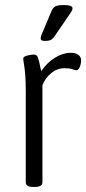

<svg xmlns="http://www.w3.org/2000/svg" viewBox="-20 -738 341 760"><path d="M112 2Q82 2 82 -16V-373Q82 -420 79.5 -446.5Q77 -473 74.5 -486.5Q72 -500 72 -506Q72 -514 87.5 -518Q103 -522 114 -522Q126 -522 130.5 -509.5Q135 -497 143 -456Q166 -490 197.5 -509.5Q229 -529 260 -529Q279 -529 290 -521Q301 -513 301 -500Q301 -485 295.5 -472.5Q290 -460 283 -460Q277 -460 266.5 -464Q256 -468 235 -468Q206 -468 182.5 -448.5Q159 -429 148 -401V-16Q148 2 117 2ZM157 -576Q141 -576 141 -586Q141 -592 145 -602.5Q149 -613 153 -621L183 -692Q189 -707 198.5 -712.5Q208 -718 234 -718Q267 -718 267 -705Q267 -698 260 -688Q253 -678 241 -660L197 -596Q187 -582 179.5 -579Q172 -576 157 -576Z"/></svg>

Font: Asap Condensed Light
Style: Regular
Weight: 300
Width: 3
Designer: Pablo Cosgaya
Foundry: Omnibus-Type
Version: Version 3.001; ttfautohint (v1.8.4.7-5d5b)